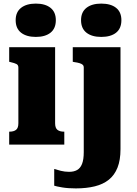

<svg xmlns="http://www.w3.org/2000/svg" viewBox="-20 -803 758 1066"><path d="M179 -598Q127 -598 97 -621.5Q67 -645 67 -691Q67 -736 97 -759.5Q127 -783 179 -783Q231 -783 260.5 -759.5Q290 -736 290 -691Q290 -645 260.5 -621.5Q231 -598 179 -598ZM286 -541V-119Q286 -92 299 -82Q312 -72 335 -72H337V0H31V-72H33Q56 -72 69 -82Q82 -92 82 -119V-428Q82 -442 71.5 -447.5Q61 -453 39 -458L31 -460V-541ZM445 42V-428Q445 -438 439 -443.5Q433 -449 421 -452.5Q409 -456 394 -458L384 -460V-541H649V25Q649 86 632.5 127.5Q616 169 584.5 194.5Q553 220 506.5 231.5Q460 243 401 243Q357 243 325 237.5Q293 232 281 228V135Q296 140 318 145.5Q340 151 364 151Q390 151 408 141Q426 131 435.5 107Q445 83 445 42ZM542 -598Q490 -598 460 -621.5Q430 -645 430 -691Q430 -736 460 -759.5Q490 -783 542 -783Q595 -783 624.5 -759.5Q654 -736 654 -691Q654 -645 624.5 -621.5Q595 -598 542 -598Z"/></svg>

Font: Roboto Serif ExtraBold
Style: Regular
Weight: 800
Designer: Greg Gazdowicz
Foundry: Commercial Type
Version: Version 1.008